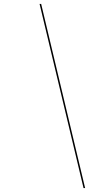

<svg xmlns="http://www.w3.org/2000/svg" viewBox="-20 -800 560 970"><path d="M402 150 180 -780H188L410 150Z"/></svg>

Font: Bodoni Moda 28pt
Style: Italic
Weight: 400
Italic angle: -13°
Designer: Owen Earl
Foundry: indestructible type
Version: Version 2.004